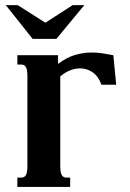

<svg xmlns="http://www.w3.org/2000/svg" viewBox="-20 -736 513 756"><path d="M217.3 -435.1V-85Q217.3 -69.8 218.8 -60.5Q220.2 -51.3 223.6 -45.9Q227.1 -40.5 231.7 -38.6Q236.3 -36.6 243.2 -36.6H256.3V0H48.3V-36.6H62Q68.4 -36.6 73.2 -38.6Q78.1 -40.5 81.5 -45.9Q85 -51.3 86.4 -60.5Q87.9 -69.8 87.9 -85V-433.6Q87.9 -448.7 86.4 -458Q85 -467.3 81.5 -472.7Q78.1 -478 73.2 -480Q68.4 -481.9 62 -481.9H48.3V-518.6H208.5V-484.4Q243.2 -510.3 276.1 -519.8Q309.1 -529.3 341.3 -529.3Q363.3 -529.3 384.5 -525.9Q405.8 -522.5 426.3 -518.6L437.5 -402.3H379.4Q367.7 -435.5 345 -451.2Q322.3 -466.8 295.4 -466.8Q275.4 -466.8 255.4 -458.7Q235.4 -450.7 217.3 -435.1ZM158.7 -646.5 266.1 -715.8H312L202.1 -583H108.4L2.9 -715.8H49.8Z"/></svg>

Font: Arian AMU Serif
Style: Bold
Weight: 700
Designer: Ruben Hakobyan (Tarumian)
Foundry: Ruben Hakobyan (Tarumian)
Version: Version 1.002